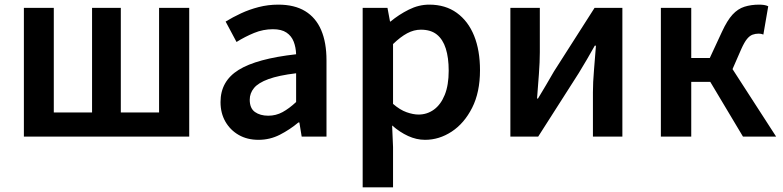

<svg xmlns="http://www.w3.org/2000/svg" viewBox="-20 -589 3378 828"><path d="M83 0V-555H212V-104H377V-555H501V-104H666V-555H796V0Z M1095 14Q1046 14 1009.5 -7Q973 -28 952 -64.5Q931 -101 931 -149Q931 -239 1009 -287.5Q1087 -336 1257 -355Q1256 -385 1246.5 -409.5Q1237 -434 1215.5 -448.5Q1194 -463 1157 -463Q1115 -463 1076 -447Q1037 -431 1000 -408L953 -496Q984 -515 1019.5 -531.5Q1055 -548 1095.5 -558.5Q1136 -569 1180 -569Q1250 -569 1296 -541Q1342 -513 1365 -459.5Q1388 -406 1388 -329V0H1281L1271 -61H1267Q1230 -30 1187 -8Q1144 14 1095 14ZM1137 -90Q1170 -90 1198.5 -105.5Q1227 -121 1257 -149V-273Q1182 -264 1138 -248Q1094 -232 1075.5 -209.5Q1057 -187 1057 -159Q1057 -122 1079.5 -106Q1102 -90 1137 -90Z M1544 219V-555H1651L1662 -496H1664Q1700 -526 1743 -547.5Q1786 -569 1831 -569Q1901 -569 1950 -533.5Q1999 -498 2024.5 -435Q2050 -372 2050 -286Q2050 -191 2016 -124Q1982 -57 1928 -21.5Q1874 14 1813 14Q1776 14 1740 -2.5Q1704 -19 1671 -48L1675 45V219ZM1785 -95Q1822 -95 1851.5 -116.5Q1881 -138 1898 -180Q1915 -222 1915 -284Q1915 -340 1902.5 -379.5Q1890 -419 1864 -440Q1838 -461 1795 -461Q1765 -461 1736 -445.5Q1707 -430 1675 -399V-141Q1705 -115 1733.5 -105Q1762 -95 1785 -95Z M2181 0V-555H2308V-364Q2308 -322 2304 -269Q2300 -216 2296 -164H2300Q2315 -189 2335 -222.5Q2355 -256 2369 -281L2544 -555H2664V0H2537V-191Q2537 -233 2541.5 -286Q2546 -339 2550 -392H2545Q2531 -367 2511 -332.5Q2491 -298 2476 -274L2301 0Z M2830 0V-555H2961V-339H3041L3093 -451Q3116 -501 3139 -526Q3162 -551 3190.5 -560Q3219 -569 3254 -569Q3265 -569 3275 -567.5Q3285 -566 3293 -562L3272 -440Q3267 -442 3262.5 -443Q3258 -444 3252 -444Q3238 -444 3225.5 -439.5Q3213 -435 3201.5 -421Q3190 -407 3177 -378L3139 -291L3327 0H3184L3043 -236H2961V0Z"/></svg>

Font: Noto Sans SC SemiBold
Style: Regular
Weight: 600
Designer: Ryoko NISHIZUKA 西塚涼子 (kana, bopomofo & ideographs); Paul D. Hunt (Latin, Greek & Cyrillic); Sandoll Communications 산돌커뮤니
Foundry: Adobe
Version: Version 2.004-H2;hotconv 1.0.118;makeotfexe 2.5.65603